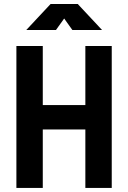

<svg xmlns="http://www.w3.org/2000/svg" viewBox="-20 -918 626 938"><path d="M397 0H525.9V-693.4H397V-404.8H189V-693.4H60.1V0H189V-285.6H397ZM108.4 -771.5H253.4L293.5 -827.6L333.5 -771.5H478.5L359.9 -898.4H227.1Z"/></svg>

Font: CaskaydiaCove Nerd Font
Style: Bold
Weight: 700
Designer: Aaron Bell
Foundry: Saja Typeworks
Version: Version 2111.1;Nerd Fonts 2.3.0